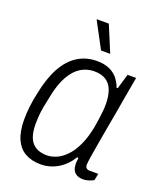

<svg xmlns="http://www.w3.org/2000/svg" viewBox="-137 -809 757 907"><g transform="rotate(20 242.0 -355.5)"><path d="M176 12Q130 12 97.5 -6.5Q65 -25 48 -63.5Q31 -102 31 -161Q31 -193 35 -227.5Q39 -262 47 -297Q63 -378 92.5 -431.5Q122 -485 164.5 -511.5Q207 -538 260 -538Q295 -538 320 -528Q345 -518 362.5 -498.5Q380 -479 390 -451H396L418 -526H461L440 -408Q436 -381 428.5 -340.5Q421 -300 413 -255Q405 -210 398 -169.5Q391 -129 386.5 -100Q382 -71 382 -62Q382 -51 387.5 -45Q393 -39 406 -39H448L441 -5Q432 0 418 5Q404 10 388 10Q363 10 348 -3Q333 -16 332 -43Q331 -50 332 -58.5Q333 -67 334 -77L328 -79Q302 -36 262 -12Q222 12 176 12ZM189 -38Q212 -38 236.5 -48.5Q261 -59 284.5 -83Q308 -107 326.5 -146.5Q345 -186 356 -243Q360 -268 363 -289Q366 -310 367.5 -327Q369 -344 369 -359Q369 -401 358 -430Q347 -459 324 -473.5Q301 -488 265 -488Q229 -488 198.5 -469.5Q168 -451 144.5 -410Q121 -369 108 -302Q101 -271 96.5 -245.5Q92 -220 90.5 -199.5Q89 -179 89 -160Q89 -96 114.5 -67Q140 -38 189 -38ZM261 -591 192 -720V-723H252L307 -591Z"/></g></svg>

Font: Archivo SemiCondensed ExtraLight
Style: Italic
Weight: 250
Width: 4
Italic angle: -10°
Designer: Hector Gatti
Foundry: Omnibus-Type
Version: Version 2.001